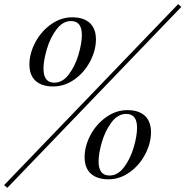

<svg xmlns="http://www.w3.org/2000/svg" viewBox="-29 -844 888 919"><path d="M627 -232.9Q627 -298.8 575.2 -298.8Q535.2 -298.8 505.1 -259Q475.1 -219.2 459 -164.8Q442.9 -110.4 442.9 -70.8Q442.9 -3.9 495.1 -3.9Q534.7 -3.9 564.7 -43.7Q594.7 -83.5 610.8 -138.2Q627 -192.9 627 -232.9ZM478.3 -282.7Q525.9 -316.9 580.6 -316.9Q635.3 -316.9 664.6 -289.6Q693.8 -262.2 693.8 -210.9Q693.8 -159.7 666.7 -106.9Q639.6 -54.2 592.3 -20Q544.9 14.2 490.2 14.2Q435.5 14.2 405.8 -12.9Q376 -40 376 -91.8Q376 -143.6 403.3 -196Q430.7 -248.5 478.3 -282.7ZM179.2 -515.1Q179.2 -448.2 231 -448.2Q270.5 -448.2 300.5 -488Q330.6 -527.8 346.7 -582.3Q362.8 -636.7 362.8 -676.8Q362.8 -743.2 311 -743.2Q271.5 -743.2 241.5 -703.4Q211.4 -663.6 195.3 -609.1Q179.2 -554.7 179.2 -515.1ZM214.6 -727.1Q262.2 -761.2 316.9 -761.2Q371.6 -761.2 400.9 -733.9Q430.2 -706.5 430.2 -655.3Q430.2 -604 402.8 -551Q375.5 -498 327.9 -464.1Q280.3 -430.2 225.6 -430.2Q170.9 -430.2 141.4 -457Q111.8 -483.9 111.8 -535.6Q111.8 -587.4 139.4 -640.1Q167 -692.9 214.6 -727.1ZM5.9 55.2 -9.3 42 823.7 -824.2 838.9 -811Z"/></svg>

Font: PlayfairDisplaySC-Italic
Style: Italic
Weight: 400
Italic angle: -14°
Designer: Claus Eggers Sørensen
Foundry: Claus Eggers Sørensen
Version: Version 1.004;PS 001.004;hotconv 1.0.70;makeotf.lib2.5.58329